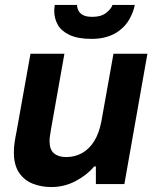

<svg xmlns="http://www.w3.org/2000/svg" viewBox="-20 -743 651 775"><path d="M187 12Q147 12 112.5 -1.5Q78 -15 57 -46Q36 -77 36 -128Q36 -148 39 -168.5Q42 -189 47 -213L103 -526H240L186 -222Q184 -208 182 -196.5Q180 -185 180 -174Q180 -139 198 -124Q216 -109 247 -109Q282 -109 311 -125Q340 -141 360 -173Q380 -205 389 -252L438 -526H575L482 0H367V-71H360Q332 -37 286 -12.5Q240 12 187 12ZM350 -586Q294 -586 260.5 -602Q227 -618 213 -643.5Q199 -669 199 -698Q199 -704 199.5 -710.5Q200 -717 201 -723H291Q291 -712 296.5 -700.5Q302 -689 315.5 -682Q329 -675 353 -675Q388 -675 408.5 -691Q429 -707 434 -723H524Q519 -696 503.5 -667.5Q488 -639 461 -619Q440 -603 412 -594.5Q384 -586 350 -586Z"/></svg>

Font: Archivo VF Beta
Style: Italic
Weight: 400
Italic angle: -10°
Designer: Hector Gatti
Foundry: Omnibus-Type
Version: Version 1.002